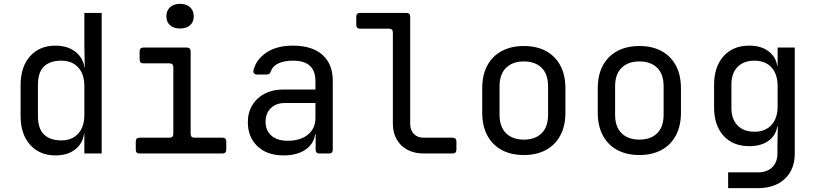

<svg xmlns="http://www.w3.org/2000/svg" viewBox="-20 -797 4240 997"><path d="M268 10Q186 10 136.5 -45Q87 -100 87 -194V-355Q87 -450 136 -505Q185 -560 268 -560Q336 -560 378 -523Q420 -486 420 -424L400 -445H420L418 -570V-730H508V0H418V-105H400L418 -126Q418 -63 377 -26.5Q336 10 268 10ZM298 -68Q354 -68 386 -103Q418 -138 418 -200V-350Q418 -412 386 -447Q354 -482 298 -482Q241 -482 209 -452.5Q177 -423 177 -355V-195Q177 -128 209 -98Q241 -68 298 -68Z M705 0Q685 0 685 -20V-62Q685 -82 705 -82H860Q880 -82 880 -102V-448Q880 -468 860 -468H725Q705 -468 705 -488V-530Q705 -550 725 -550H950Q970 -550 970 -530V-102Q970 -82 990 -82H1135Q1155 -82 1155 -62V-20Q1155 0 1135 0ZM915 -649Q882 -649 863 -666Q844 -683 844 -712Q844 -742 863 -759.5Q882 -777 915 -777Q948 -777 967 -759.5Q986 -742 986 -712Q986 -683 967 -666Q948 -649 915 -649Z M1452 10Q1367 10 1317 -37.5Q1267 -85 1267 -162Q1267 -213 1290 -251Q1313 -289 1354 -310.5Q1395 -332 1448 -332H1618V-375Q1618 -429 1589 -455.5Q1560 -482 1501 -482Q1456 -482 1426 -468Q1396 -454 1387 -428Q1384 -419 1379 -414.5Q1374 -410 1365 -410H1315Q1305 -410 1299.5 -415.5Q1294 -421 1296 -431Q1309 -487 1362.5 -523.5Q1416 -560 1501 -560Q1601 -560 1654.5 -512Q1708 -464 1708 -378V-20Q1708 0 1688 0H1639Q1619 0 1619 -20V-100H1604L1618 -120Q1618 -80 1598 -51Q1578 -22 1541 -6Q1504 10 1452 10ZM1474 -66Q1540 -66 1579 -98Q1618 -130 1618 -185V-262H1458Q1414 -262 1386.5 -235.5Q1359 -209 1359 -165Q1359 -119 1389.5 -92.5Q1420 -66 1474 -66Z M2180 0Q2132 0 2096 -19Q2060 -38 2040 -73Q2020 -108 2020 -155V-628Q2020 -648 2000 -648H1850Q1830 -648 1830 -668V-710Q1830 -730 1850 -730H2090Q2110 -730 2110 -710V-155Q2110 -121 2129 -101.5Q2148 -82 2180 -82H2330Q2350 -82 2350 -62V-20Q2350 0 2330 0Z M2700 8Q2634 8 2585.5 -18Q2537 -44 2510.5 -93.5Q2484 -143 2484 -212V-338Q2484 -408 2510.5 -457Q2537 -506 2585.5 -532Q2634 -558 2700 -558Q2767 -558 2815 -532Q2863 -506 2889.5 -457Q2916 -408 2916 -338V-212Q2916 -143 2889.5 -93.5Q2863 -44 2814.5 -18Q2766 8 2700 8ZM2700 -72Q2759 -72 2792.5 -105Q2826 -138 2826 -202V-348Q2826 -412 2792.5 -445Q2759 -478 2700 -478Q2642 -478 2608 -445Q2574 -412 2574 -348V-202Q2574 -138 2608 -105Q2642 -72 2700 -72Z M3300 8Q3234 8 3185.5 -18Q3137 -44 3110.5 -93.5Q3084 -143 3084 -212V-338Q3084 -408 3110.5 -457Q3137 -506 3185.5 -532Q3234 -558 3300 -558Q3367 -558 3415 -532Q3463 -506 3489.5 -457Q3516 -408 3516 -338V-212Q3516 -143 3489.5 -93.5Q3463 -44 3414.5 -18Q3366 8 3300 8ZM3300 -72Q3359 -72 3392.5 -105Q3426 -138 3426 -202V-348Q3426 -412 3392.5 -445Q3359 -478 3300 -478Q3242 -478 3208 -445Q3174 -412 3174 -348V-202Q3174 -138 3208 -105Q3242 -72 3300 -72Z M3761 180V98H3916Q3963 98 3990 71.5Q4017 45 4017 0V-50L4019 -140H4001L4018 -165Q4018 -105 3978 -71.5Q3938 -38 3871 -38Q3786 -38 3737 -92Q3688 -146 3688 -240V-356Q3688 -450 3737 -505Q3786 -560 3871 -560Q3938 -560 3978 -525Q4018 -490 4018 -430L4001 -455H4018V-550H4107V0Q4107 83 4055.5 131.5Q4004 180 3915 180ZM3898 -113Q3954 -113 3986 -148Q4018 -183 4018 -245V-350Q4018 -412 3986 -447Q3954 -482 3898 -482Q3841 -482 3809.5 -449Q3778 -416 3778 -360V-235Q3778 -179 3809.5 -146Q3841 -113 3898 -113Z"/></svg>

Font: Pitagon Sans Mono
Style: Regular
Weight: 400
Monospace: yes
Designer: Travis Tran
Foundry: Pitagon
Version: Version 1.001;gftools[0.9.26]